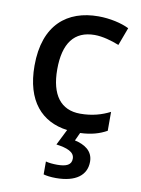

<svg xmlns="http://www.w3.org/2000/svg" viewBox="-88 -609 667 909"><g transform="rotate(10 245.5 -154.5)"><path d="M391 136C391 83 349 59 303 49L321 10C375 8 414 -4 448 -23V-114C409 -94 363 -80 305 -80C212 -80 162 -145 162 -268C162 -394 211 -459 309 -459C347 -459 392 -446 427 -432L459 -518C423 -536 367 -549 311 -549C163 -549 53 -465 53 -267C53 -96 135 -9 258 7L220 83C271 90 308 103 308 136C308 166 284 177 240 177C220 177 199 175 185 171V233C198 237 220 240 245 240C340 240 391 201 391 136Z"/></g></svg>

Font: Noto Sans Cherokee Medium
Style: Regular
Weight: 500
Designer: Monotype Design Team
Foundry: Monotype Imaging Inc.
Version: Version 2.001